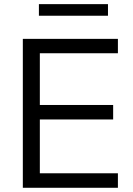

<svg xmlns="http://www.w3.org/2000/svg" viewBox="-20 -889 628 909"><path d="M88.1 0V-705H538.2V-636.9H168.6V-392H515.7V-323.4H168.6V-68.6H538.2V0ZM164.2 -814.5V-869.4H491.2V-814.5Z"/></svg>

Font: Mulish ExtraLight
Style: Regular
Weight: 200
Designer: Vernon Adams
Foundry: Vernon Adams
Version: Version 3.603